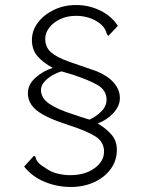

<svg xmlns="http://www.w3.org/2000/svg" viewBox="-20 -691 590 764"><path d="M262 53Q207 53 157.5 32.5Q108 12 76 -28L115 -71Q121 -69 121.5 -65.5Q122 -62 124 -56.5Q126 -51 134.5 -42Q143 -33 166 -19Q185 -6 210 0Q235 6 259 6Q318 6 356 -21.5Q394 -49 394 -88Q394 -126 360 -148Q326 -170 248 -195Q164 -222 127.5 -250.5Q91 -279 91 -320Q91 -355 121.5 -382Q152 -409 190 -421Q151 -442 129 -467.5Q107 -493 107 -532Q107 -569 130.5 -600.5Q154 -632 194 -651.5Q234 -671 283 -671Q334 -671 379 -649Q424 -627 449 -588L411 -548Q407 -552 404 -559Q397 -588 362 -608Q327 -628 282 -628Q248 -628 220 -615Q192 -602 176 -581Q160 -560 160 -537Q160 -503 183 -483Q206 -463 252 -446.5Q298 -430 366 -407Q411 -388 434 -360.5Q457 -333 457 -301Q457 -269 431 -241Q405 -213 369 -200Q406 -177 425.5 -153Q445 -129 445 -95Q445 -52 420.5 -18.5Q396 15 354.5 34Q313 53 262 53ZM336 -215Q361 -226 382.5 -247Q404 -268 404 -294Q404 -332 368.5 -352.5Q333 -373 269 -394L225 -407Q207 -402 188 -391Q169 -380 156 -365Q143 -350 143 -333Q143 -301 175.5 -278.5Q208 -256 271 -236Q291 -229 307 -224Q323 -219 336 -215Z"/></svg>

Font: Inconsolata SemiExpanded Light
Style: Regular
Weight: 300
Width: 6
Monospace: yes
Designer: Raph Levien, Cyreal, Brenton Simpson
Foundry: Raph Levien, Cyreal, Google
Version: Version 3.001; ttfautohint (v1.8.2.53-6de2)